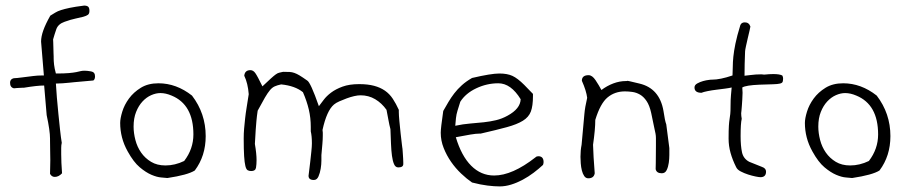

<svg xmlns="http://www.w3.org/2000/svg" viewBox="-20 -630 3264 687"><path d="M314 -342 258 -337Q255 -337 246.5 -336Q238 -335 227 -334Q216 -333 204 -332Q192 -331 180 -331Q181 -310 183.5 -281Q186 -252 189 -222Q192 -192 195 -164.5Q198 -137 201 -119Q199 -111 199 -101Q199 -91 199 -78Q199 -50 202 -10Q190 3 176 3Q165 3 159 -8Q159 -17 159.5 -29.5Q160 -42 160 -57Q160 -72 159.5 -89.5Q159 -107 159 -128V-134Q159 -162 147 -218L138 -324Q125 -324 107 -322Q89 -320 65 -316H59Q49 -316 40 -315Q31 -314 30 -314Q16 -317 16 -334Q16 -347 29 -350H28Q34 -350 42 -351Q49 -352 59 -353Q69 -354 83 -356Q91 -357 99 -358Q106 -359 114.5 -359.5Q123 -360 131 -360H137L127 -481Q127 -499 135 -521.5Q143 -544 160 -574Q170 -580 178 -585Q186 -590 198.5 -594Q211 -598 230 -602Q249 -606 281 -610Q291 -610 295.5 -606Q300 -602 300 -591Q300 -581 294.5 -577Q289 -573 278 -570Q267 -567 250 -563.5Q233 -560 211 -552Q188 -544 181.5 -525.5Q175 -507 170 -489Q170 -487 170.5 -478.5Q171 -470 171 -460Q171 -450 171.5 -441Q172 -432 172 -428V-422Q172 -412 173.5 -398.5Q175 -385 180 -367Q210 -367 226.5 -368.5Q243 -370 253 -372Q263 -374 268.5 -375.5Q274 -377 283 -377Q292 -377 306 -374.5Q320 -372 320 -357Q320 -346 314 -342Z M677 -20Q652 -4 579 7Q572 6 557 5Q542 4 522 -4.5Q502 -13 480 -31.5Q458 -50 437 -88Q423 -113 416.5 -138.5Q410 -164 410 -190Q410 -206 417.5 -230.5Q425 -255 441.5 -277.5Q458 -300 484 -316Q510 -332 547 -332Q611 -332 667 -288Q716 -224 716 -143Q716 -72 677 -20ZM594 -288Q573 -297 554 -297Q538 -297 521 -289.5Q504 -282 490 -267Q476 -252 467 -229.5Q458 -207 458 -177Q458 -154 464.5 -129Q471 -104 485 -84Q499 -64 520.5 -51Q542 -38 572 -38Q606 -38 639 -54Q672 -97 672 -149Q672 -256 594 -288Z M1423 -43Q1423 -31 1405 -31Q1395 -31 1390 -42.5Q1385 -54 1382.5 -72.5Q1380 -91 1379 -116Q1378 -141 1377 -168Q1373 -183 1370 -200Q1367 -217 1363 -237Q1346 -261 1322.5 -275Q1299 -289 1270 -289Q1260 -289 1247 -286Q1234 -283 1220.5 -278Q1207 -273 1194.5 -267.5Q1182 -262 1175 -256Q1149 -234 1134 -165Q1135 -160 1135 -155.5Q1135 -151 1135 -145Q1135 -132 1133.5 -114.5Q1132 -97 1130 -75V-70Q1130 -68 1130 -55Q1130 -42 1127.5 -26.5Q1125 -11 1119.5 1.5Q1114 14 1103 14Q1084 14 1084 -1Q1084 -3 1086 -17.5Q1088 -32 1090 -50.5Q1092 -69 1094 -87.5Q1096 -106 1096 -117Q1096 -143 1092 -160V-176Q1092 -208 1085 -238Q1078 -268 1064 -300Q1036 -323 986 -328Q972 -325 963 -321Q954 -317 946 -307.5Q938 -298 928 -281Q918 -264 902 -234Q899 -214 897.5 -197Q896 -180 895 -166L892 -115Q898 -80 898 -57Q898 -42 896 -30Q894 -18 879 -18Q871 -18 866 -21Q861 -24 858 -36Q855 -48 853.5 -71.5Q852 -95 852 -135Q852 -153 853.5 -170Q855 -187 857 -205.5Q859 -224 862.5 -245.5Q866 -267 870 -293Q867 -332 854 -359Q856 -379 876 -379Q886 -379 893.5 -368.5Q901 -358 919 -321Q938 -339 949 -349Q960 -359 967 -364Q974 -369 979.5 -370Q985 -371 993 -373Q1008 -373 1016.5 -372.5Q1025 -372 1033.5 -369Q1042 -366 1052 -360Q1062 -354 1079 -342Q1091 -336 1121 -250Q1128 -259 1138 -272.5Q1148 -286 1164.5 -298.5Q1181 -311 1205.5 -320Q1230 -329 1265 -329Q1296 -329 1318.5 -323Q1341 -317 1357.5 -305.5Q1374 -294 1385.5 -276.5Q1397 -259 1407 -237V-229Q1407 -219 1409 -197Q1411 -175 1413.5 -152.5Q1416 -130 1418 -113.5Q1420 -97 1420 -99Q1420 -99 1420.5 -93Q1421 -87 1421.5 -79Q1422 -71 1422.5 -62.5Q1423 -54 1423 -49Z M1923 -40Q1908 -26 1889.5 -12Q1871 2 1850.5 13Q1830 24 1809 30.5Q1788 37 1768 37Q1749 37 1724.5 34Q1700 31 1669 23Q1650 10 1630 -9Q1610 -28 1594 -51Q1578 -74 1567.5 -100.5Q1557 -127 1557 -155Q1557 -171 1566 -233Q1575 -249 1584.5 -265Q1594 -281 1605.5 -296Q1617 -311 1632.5 -325Q1648 -339 1669 -351Q1703 -359 1727.5 -363Q1752 -367 1767 -367Q1795 -367 1813.5 -358.5Q1832 -350 1856 -326L1887 -294V-286Q1887 -251 1879.5 -231Q1872 -211 1851 -198Q1830 -185 1793.5 -175Q1757 -165 1700 -152H1696Q1684 -152 1663 -148.5Q1642 -145 1611 -139Q1631 -72 1666 -37Q1701 -2 1748 -2Q1813 -2 1896 -67Q1900 -71 1906 -71Q1925 -71 1925 -50Q1925 -46 1923 -40ZM1843 -275Q1808 -332 1763 -332Q1722 -332 1684 -314Q1646 -296 1627 -266L1617 -234Q1613 -221 1611.5 -207.5Q1610 -194 1609 -180Q1637 -186 1662.5 -188Q1688 -190 1711 -192.5Q1734 -195 1755 -200Q1776 -205 1796 -216Q1842 -241 1843 -275Z M2375 -100V-92Q2375 -89 2375 -75.5Q2375 -62 2373 -47.5Q2371 -33 2365.5 -21.5Q2360 -10 2348 -10Q2329 -10 2326 -25Q2326 -26 2326.5 -47Q2327 -68 2327 -109Q2327 -128 2327 -136Q2327 -144 2325.5 -152Q2324 -160 2320.5 -175.5Q2317 -191 2310 -226Q2304 -253 2293.5 -268.5Q2283 -284 2270 -291.5Q2257 -299 2243 -301Q2229 -303 2216 -303Q2180 -303 2154 -281.5Q2128 -260 2110 -201Q2110 -184 2108 -162Q2106 -140 2102 -112Q2103 -73 2108 -10Q2105 8 2085 8Q2076 8 2070.5 0Q2065 -8 2062 -20Q2059 -32 2058 -45.5Q2057 -59 2057 -69Q2057 -92 2061 -112L2071 -222Q2072 -234 2074.5 -248.5Q2077 -263 2081 -280Q2078 -305 2062 -341Q2062 -361 2086 -361Q2099 -361 2111 -343Q2123 -325 2132 -308Q2152 -323 2174.5 -331.5Q2197 -340 2220 -340Q2226 -340 2224.5 -340.5Q2223 -341 2224.5 -341Q2226 -341 2234.5 -339Q2243 -337 2268 -331Q2340 -314 2354 -233Q2359 -198 2364 -185Z M2779 -360Q2782 -355 2782 -350Q2782 -342 2780.5 -337.5Q2779 -333 2771 -331Q2763 -329 2746 -328.5Q2729 -328 2698 -327Q2649 -325 2636 -317Q2636 -312 2636.5 -307.5Q2637 -303 2637 -298Q2637 -286 2636 -274Q2635 -262 2634.5 -251.5Q2634 -241 2633 -233.5Q2632 -226 2632 -225Q2632 -220 2632.5 -215Q2633 -210 2634 -205Q2632 -197 2631 -181.5Q2630 -166 2630 -143Q2630 -108 2635 -85Q2640 -62 2661 -51L2706 -33Q2721 -28 2721 -16Q2721 4 2701 4Q2696 4 2683.5 1.5Q2671 -1 2657 -5.5Q2643 -10 2630.5 -16.5Q2618 -23 2614 -32Q2601 -58 2594 -83Q2587 -108 2587 -134Q2587 -165 2588 -180Q2589 -195 2590.5 -204Q2592 -213 2593 -222Q2594 -231 2594 -251Q2594 -273 2595.5 -289.5Q2597 -306 2598 -317Q2590 -315 2575 -313Q2560 -311 2543.5 -309Q2527 -307 2512 -304Q2497 -301 2490 -298Q2465 -298 2465 -317Q2465 -326 2475 -331.5Q2485 -337 2496 -340Q2507 -343 2516 -344Q2525 -345 2523 -345H2528Q2557 -345 2601 -360Q2602 -376 2602 -391.5Q2602 -407 2604 -427Q2606 -447 2611.5 -474Q2617 -501 2629 -540Q2633 -550 2645 -550Q2660 -550 2665 -535Q2665 -533 2662 -520.5Q2659 -508 2655.5 -493Q2652 -478 2649 -464Q2646 -450 2646 -446Q2645 -423 2644.5 -401Q2644 -379 2644 -359Q2647 -359 2665.5 -361.5Q2684 -364 2704 -364Q2708 -364 2710 -363.5Q2712 -363 2714 -363Q2724 -364 2732 -364.5Q2740 -365 2747 -365Q2769 -365 2779 -360Z M3127 -20Q3102 -4 3029 7Q3022 6 3007 5Q2992 4 2972 -4.5Q2952 -13 2930 -31.5Q2908 -50 2887 -88Q2873 -113 2866.5 -138.5Q2860 -164 2860 -190Q2860 -206 2867.5 -230.5Q2875 -255 2891.5 -277.5Q2908 -300 2934 -316Q2960 -332 2997 -332Q3061 -332 3117 -288Q3166 -224 3166 -143Q3166 -72 3127 -20ZM3044 -288Q3023 -297 3004 -297Q2988 -297 2971 -289.5Q2954 -282 2940 -267Q2926 -252 2917 -229.5Q2908 -207 2908 -177Q2908 -154 2914.5 -129Q2921 -104 2935 -84Q2949 -64 2970.5 -51Q2992 -38 3022 -38Q3056 -38 3089 -54Q3122 -97 3122 -149Q3122 -256 3044 -288Z"/></svg>

Font: Gaegu Light
Style: Regular
Weight: 300
Designer: JIKJI
Foundry: JIKJI
Version: Version 1.00